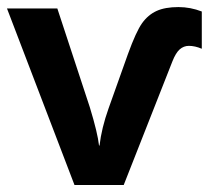

<svg xmlns="http://www.w3.org/2000/svg" viewBox="-20 -531 602 551"><path d="M0 -506.8H144.5L237.8 -223.1Q260.3 -149.4 264.2 -113.3H265.6Q271.5 -163.6 291.5 -219.7L347.2 -376Q370.6 -440.4 387.7 -464.4Q404.8 -488.3 429.2 -499.5Q453.6 -510.7 492.2 -510.7Q526.4 -510.7 559.1 -498V-391.1Q539.6 -399.4 522 -399.4Q507.3 -399.4 495.8 -389.4Q484.4 -379.4 474.6 -354.5L335 0H193.8Z"/></svg>

Font: Bpm'online Open Sans
Style: Bold
Weight: 700
Foundry: Ascender Corporation
Version: Version 1.10